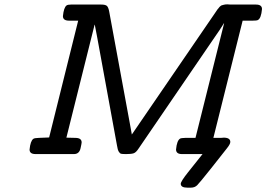

<svg xmlns="http://www.w3.org/2000/svg" viewBox="-20 -715 1236 891"><path d="M117.2 -21Q121.1 -61 134.8 -70.8Q140.6 -74.7 161.1 -75.2Q178.2 -75.2 208 -77.1L342.8 -619.1H300.8Q272 -619.1 272 -640.1Q275.9 -680.2 289.1 -689.9Q294.9 -693.8 309.1 -693.8H450.2Q468.3 -693.8 475.6 -688Q482.9 -682.1 486.8 -661.1L582 -145Q584 -136.2 586.9 -118.2Q589.8 -100.1 591.8 -90.8L978 -654.8Q980 -656.7 983.4 -662.8Q986.8 -668.9 988.5 -670.4Q990.2 -671.9 993.7 -676.5Q997.1 -681.2 998.5 -682.6Q1000 -684.1 1003.4 -687Q1006.8 -689.9 1009.5 -690.4Q1012.2 -690.9 1016.6 -692.4Q1021 -693.8 1025.4 -694.3Q1029.8 -694.8 1035.2 -694.8Q1038.1 -694.8 1042.5 -694.3Q1046.9 -693.8 1048.8 -693.8H1168Q1195.8 -693.8 1195.8 -672.9Q1191.9 -629.9 1176.8 -622.1Q1171.9 -619.1 1151.9 -619.1H1106L970.2 -75.2H1005.9Q1007.8 -75.2 1012 -75.7Q1016.1 -76.2 1018.1 -76.2Q1048.8 -76.2 1048.8 -56.2Q1048.8 -46.4 1033.2 -26.9Q1002.4 12.2 960 65.9Q906.7 132.8 895.3 144.3Q883.8 155.8 866.2 155.8H849.1Q819.3 155.8 818.8 138.2Q818.8 127 853 84Q860.8 74.2 881.8 47.9Q904.8 19 919.9 0H824.2Q797.4 0 796.9 -21Q800.8 -63 815.9 -71.8Q820.8 -74.7 840.8 -75.2H887.2L1020 -606.9H1019Q1001 -577.1 978 -544.9L624 -26.9Q611.8 -7.8 600.8 -3.9Q589.8 0 566.9 0H564Q547.9 0 542 -1.5Q536.1 -2.9 531 -11.5Q525.9 -20 522.9 -40L431.2 -541Q422.4 -584 419.9 -600.1H418.9L288.1 -76.2Q302.2 -75.2 329.1 -75.2Q358.9 -75.2 358.9 -54.2Q358.9 -50.3 354 -27.8Q348.1 0 323.2 0H145Q117.2 0 117.2 -21Z"/></svg>

Font: CMU Concrete
Style: BoldItalic
Weight: 700
Italic angle: -14.04°
Version: Version 0.7.0